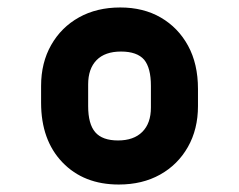

<svg xmlns="http://www.w3.org/2000/svg" viewBox="-20 -782 640 514"><path d="M302 -762Q364 -762 410.5 -735Q457 -708 483.5 -659.5Q510 -611 510 -544V-498Q510 -436 483 -388.5Q456 -341 408.5 -314.5Q361 -288 298 -288Q204 -288 147 -347.5Q90 -407 90 -507V-552Q90 -614 117 -661.5Q144 -709 191.5 -735.5Q239 -762 302 -762ZM304 -644Q261 -644 238.5 -621Q216 -598 216 -556V-498Q216 -450 235 -428Q254 -406 296 -406Q338 -406 361 -429Q384 -452 384 -494V-552Q384 -600 366 -622Q347 -644 304 -644Z"/></svg>

Font: Recursive Sn Lnr St XBd
Style: Regular
Weight: 800
Version: Version 1.079;hotconv 1.0.112;makeotfexe 2.5.65598; ttfautoh